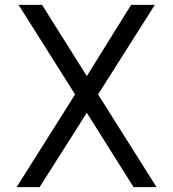

<svg xmlns="http://www.w3.org/2000/svg" viewBox="-20 -765 708 785"><path d="M48 0 287 -379 56 -745H152L335 -454L516 -745H613L381 -379L620 0H526L335 -304L142 0Z"/></svg>

Font: Plus Jakarta Text Light
Style: Regular
Weight: 300
Designer: Gumpita Rahayu
Foundry: Tokotype Studio
Version: Version 1.000